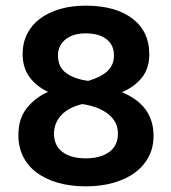

<svg xmlns="http://www.w3.org/2000/svg" viewBox="-20 -643 604 679"><path d="M45 -165Q45 -224 75.5 -261.5Q106 -299 150 -318Q108 -338 84 -371Q60 -404 60 -452Q60 -491 76 -523Q92 -555 121.5 -577Q151 -599 192 -611Q233 -623 283 -623Q388 -623 448 -577.5Q508 -532 508 -451Q508 -400 480.5 -367Q453 -334 411 -317Q433 -308 453.5 -294.5Q474 -281 489.5 -262.5Q505 -244 514 -219Q523 -194 523 -163Q523 -121 505.5 -88Q488 -55 456.5 -32Q425 -9 381 3.5Q337 16 283 16Q229 16 185.5 3.5Q142 -9 110.5 -32Q79 -55 62 -89Q45 -123 45 -165ZM397 -171Q397 -212 363.5 -239Q330 -266 271 -275Q222 -263 196.5 -235.5Q171 -208 171 -170Q171 -128 201 -105.5Q231 -83 283 -83Q334 -83 365.5 -105Q397 -127 397 -171ZM185 -447Q185 -405 215 -384Q245 -363 292 -357Q337 -370 360 -391.5Q383 -413 383 -447Q383 -484 356.5 -504.5Q330 -525 283 -525Q238 -525 211.5 -503.5Q185 -482 185 -447Z"/></svg>

Font: Baloo Tammudu 2 SemiBold
Style: Regular
Weight: 600
Designer: Maithili Shingre, Omkar Shende and Ek Type
Foundry: Ek Type
Version: Version 1.640;hotconv 1.0.111;makeotfexe 2.5.65597; ttfautoh